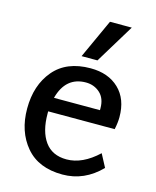

<svg xmlns="http://www.w3.org/2000/svg" viewBox="-123 -904 817 1004"><g transform="rotate(15 285.5 -402.0)"><path d="M464 -820 335 -608H249L346 -820ZM312 -66Q398 -66 482 -145L519 -75Q430 16 312 16Q182 16 113.5 -65Q45 -146 45 -270Q45 -397 113.5 -478Q182 -559 312 -559Q408 -559 465.5 -504Q523 -449 523 -351Q523 -321 515 -284H155V-272Q155 -176 194.5 -121Q234 -66 312 -66ZM307 -481H308Q198 -481 166 -360H415V-370Q415 -424 383.5 -452.5Q352 -481 307 -481Z"/></g></svg>

Font: Martel Sans DemiBold
Style: Regular
Weight: 600
Designer: Dan Reynolds and Mathieu Réguer
Foundry: Dan Reynolds and Mathieu Réguer
Version: Version 1.001;PS 001.001;hotconv 1.0.70;makeotf.lib2.5.58329